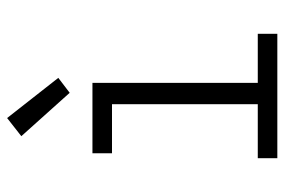

<svg xmlns="http://www.w3.org/2000/svg" viewBox="-150 -650 800 540"><g transform="rotate(-90 250.0 -380.0)"><path d="M75 0V-55H227V-465H89V-520H287V-55H425V0ZM259 -584 137 -720 188 -760 301 -616Z"/></g></svg>

Font: Iosevka Curly Slab Light
Style: Regular
Weight: 300
Monospace: yes
Designer: Belleve Invis
Foundry: Belleve Invis
Version: Version 22.1.2; ttfautohint (v1.8.4)